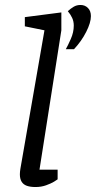

<svg xmlns="http://www.w3.org/2000/svg" viewBox="-20 -749 386 773"><path d="M123 4Q102 4 88 -1Q74 -6 67 -17.5Q60 -29 60 -47Q60 -52 60.5 -57.5Q61 -63 62 -69L159 -627L80 -643V-680L227 -699V-627L139 -66H212V-27Q210 -25 197.5 -17.5Q185 -10 165.5 -3Q146 4 123 4ZM245 -551Q253 -565 265 -592Q277 -619 277 -646Q277 -663 270.5 -677Q264 -691 253 -704Q265 -715 277 -722Q289 -729 304 -729Q322 -729 334 -717Q346 -705 346 -684Q346 -658 327 -620.5Q308 -583 278 -551Z"/></svg>

Font: Faustina
Style: Italic
Weight: 400
Italic angle: -8°
Designer: Alfonso Garcia
Foundry: http://www.omnibus-type.com
Version: Version 1.200